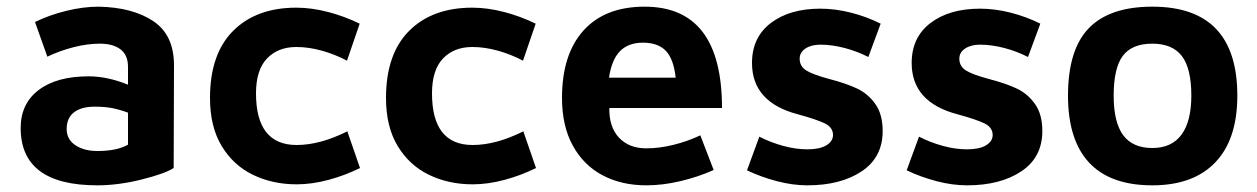

<svg xmlns="http://www.w3.org/2000/svg" viewBox="-20 -541 3771 576"><path d="M502 -345 501 -37Q475 -20 405 -2.5Q335 15 272 15Q42 15 42 -157Q42 -230 96 -271Q150 -312 246 -312Q302 -312 364 -287V-340Q364 -376 341.5 -393Q319 -410 280 -410Q242 -410 201 -399.5Q160 -389 122 -371L85 -475Q128 -496 179 -508.5Q230 -521 276 -521Q378 -519 440 -477.5Q502 -436 502 -345ZM264 -221Q224 -221 202 -204Q180 -187 180 -154Q180 -123 206 -105.5Q232 -88 272 -88Q331 -88 364 -107V-203Q340 -212 317.5 -216.5Q295 -221 264 -221Z M610 -247Q610 -379 679.5 -448.5Q749 -518 869 -518Q915 -518 964.5 -505Q1014 -492 1059 -470L1021 -359Q985 -378 945.5 -389Q906 -400 869 -400Q814 -400 781 -365.5Q748 -331 748 -261Q748 -106 870 -106Q940 -106 1022 -147L1060 -37Q1016 -15 966 -1.5Q916 12 870 12Q798 12 739 -16.5Q680 -45 645 -103Q610 -161 610 -247Z M1138 -247Q1138 -379 1207.5 -448.5Q1277 -518 1397 -518Q1443 -518 1492.5 -505Q1542 -492 1587 -470L1549 -359Q1513 -378 1473.5 -389Q1434 -400 1397 -400Q1342 -400 1309 -365.5Q1276 -331 1276 -261Q1276 -106 1398 -106Q1468 -106 1550 -147L1588 -37Q1544 -15 1494 -1.5Q1444 12 1398 12Q1326 12 1267 -16.5Q1208 -45 1173 -103Q1138 -161 1138 -247Z M1666 -247Q1666 -378 1730.5 -449.5Q1795 -521 1914 -521Q2146 -521 2146 -217H1808Q1807 -160 1837 -128Q1867 -96 1919 -96Q1958 -96 2000.5 -106.5Q2043 -117 2081 -135L2121 -31Q2074 -10 2021 2.5Q1968 15 1919 15Q1845 15 1788 -15Q1731 -45 1698.5 -104Q1666 -163 1666 -247ZM1909 -413Q1865 -413 1840 -387.5Q1815 -362 1807 -308H2007Q2001 -364 1977.5 -388.5Q1954 -413 1909 -413Z M2628 -148Q2628 -69 2565 -27Q2502 15 2402 15Q2358 15 2310.5 2.5Q2263 -10 2221 -30L2258 -131Q2291 -114 2329 -103.5Q2367 -93 2402 -93Q2439 -93 2459 -105Q2479 -117 2479 -136Q2479 -159 2454 -171Q2429 -183 2374 -198Q2236 -234 2236 -352Q2236 -429 2292.5 -472Q2349 -515 2441 -515Q2486 -515 2533 -503Q2580 -491 2622 -470L2585 -370Q2552 -387 2514 -397Q2476 -407 2441 -407Q2414 -407 2396.5 -395.5Q2379 -384 2379 -365Q2379 -342 2399 -329.5Q2419 -317 2468 -304Q2518 -291 2551 -275.5Q2584 -260 2606 -229Q2628 -198 2628 -148Z M3107 -148Q3107 -69 3044 -27Q2981 15 2881 15Q2837 15 2789.5 2.5Q2742 -10 2700 -30L2737 -131Q2770 -114 2808 -103.5Q2846 -93 2881 -93Q2918 -93 2938 -105Q2958 -117 2958 -136Q2958 -159 2933 -171Q2908 -183 2853 -198Q2715 -234 2715 -352Q2715 -429 2771.5 -472Q2828 -515 2920 -515Q2965 -515 3012 -503Q3059 -491 3101 -470L3064 -370Q3031 -387 2993 -397Q2955 -407 2920 -407Q2893 -407 2875.5 -395.5Q2858 -384 2858 -365Q2858 -342 2878 -329.5Q2898 -317 2947 -304Q2997 -291 3030 -275.5Q3063 -260 3085 -229Q3107 -198 3107 -148Z M3184 -254Q3184 -392 3246.5 -456.5Q3309 -521 3437 -521Q3692 -521 3692 -254Q3692 -123 3626 -54Q3560 15 3437 15Q3311 15 3247.5 -53Q3184 -121 3184 -254ZM3554 -254Q3554 -336 3525.5 -373Q3497 -410 3437 -410Q3376 -410 3348.5 -373.5Q3321 -337 3321 -254Q3321 -174 3349.5 -135.5Q3378 -97 3437 -97Q3495 -97 3524.5 -137Q3554 -177 3554 -254Z"/></svg>

Font: XXII Aven Bold
Style: Regular
Weight: 700
Designer: Lecter Johnson
Foundry: Doubletwo Studios
Version: Version 1.001